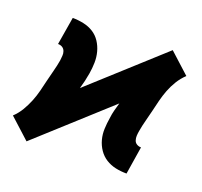

<svg xmlns="http://www.w3.org/2000/svg" viewBox="-118 -651 820 781"><g transform="rotate(20 291.5 -260.0)"><path d="M71 16 27 -24 -17 -64Q2 -82 15 -104Q28 -126 37.5 -149.5Q47 -173 53 -197Q59 -221 64.5 -244.5Q70 -268 76.5 -292Q83 -316 87 -340Q88 -351 89 -361Q90 -371 86.5 -380.5Q83 -390 75 -395Q67 -400 56 -400L76 -520Q100 -520 123.5 -515Q147 -510 166 -498Q185 -486 197.5 -467Q210 -448 216 -425.5Q222 -403 221.5 -379Q221 -355 217 -331Q214 -313 210 -296Q206 -279 201 -262L503 -536L547 -496L591 -456Q572 -438 558.5 -416Q545 -394 536 -370.5Q527 -347 521 -323Q515 -299 509.5 -275.5Q504 -252 497.5 -228Q491 -204 487 -180Q485 -169 484.5 -159Q484 -149 487 -139.5Q490 -130 498.5 -125Q507 -120 517 -120L498 0Q473 0 450 -5Q427 -10 408 -22Q389 -34 376 -53Q363 -72 357 -94.5Q351 -117 352 -141Q353 -165 357 -189Q359 -207 363.5 -224Q368 -241 373 -258Z"/></g></svg>

Font: Iosevka SS04 Heavy Extended
Style: Italic
Weight: 900
Width: 7
Italic angle: -9°
Monospace: yes
Designer: Belleve Invis
Foundry: Belleve Invis
Version: Version 19.0.0; ttfautohint (v1.8.4)